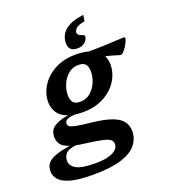

<svg xmlns="http://www.w3.org/2000/svg" viewBox="-243 -873 1083 1227"><g transform="rotate(-20 298.5 -259.0)"><path d="M179.5 232Q81.5 232 26.8 216.8Q-28 201.5 -50 175.5Q-72 149.5 -72 117.5Q-72 87.5 -56.5 66.8Q-41 46 -3.5 31.5Q34 17 100.5 7Q53.5 -8.5 39.5 -31Q25.5 -53.5 25.5 -80.5Q25.5 -125.5 60.5 -148.5Q95.5 -171.5 155.5 -180Q107.5 -197 86.8 -229.5Q66 -262 65.5 -300.5Q65.5 -359 98.2 -411.2Q131 -463.5 191.5 -496Q252 -528.5 335 -528.5Q384 -528.5 421 -518Q475.5 -518 524.8 -520Q574 -522 609.8 -524Q645.5 -526 659 -526Q669 -526 669 -518.5Q669 -510.5 662.2 -495.5Q655.5 -480.5 645.2 -464.8Q635 -449 624.5 -438Q614 -427 606 -427Q601 -427 576.8 -435Q552.5 -443 508 -453.5Q522 -427 522.5 -393.5Q522.5 -335 489.8 -283Q457 -231 396.5 -198.5Q336 -166 253.5 -166Q225 -166 200.5 -169.5Q158.5 -167.5 143.5 -158Q128.5 -148.5 128.5 -133Q128.5 -120.5 139.2 -112.5Q150 -104.5 184.2 -98.2Q218.5 -92 288.5 -84.5Q373 -75 420.5 -56.5Q468 -38 487.8 -10.2Q507.5 17.5 507.5 54.5Q507.5 106 475.2 146.2Q443 186.5 371 209.2Q299 232 179.5 232ZM261 -234.5Q301 -234.5 330 -259.5Q359 -284.5 374.5 -321.2Q390 -358 389.5 -393Q389.5 -428.5 374.8 -444.2Q360 -460 327.5 -460Q287 -460 258 -435Q229 -410 213.8 -373.2Q198.5 -336.5 198.5 -301.5Q199 -265.5 213.8 -249.8Q228.5 -234 261 -234.5ZM50.5 91.5Q50.5 126 87.2 147Q124 168 220 168Q296.5 168 336 147.2Q375.5 126.5 375.5 95Q375.5 77 362.8 65.2Q350 53.5 311.2 44.8Q272.5 36 194.5 26Q163 22.5 138 17Q86 23.5 68.2 43.2Q50.5 63 50.5 91.5ZM432.5 -619.5Q432.5 -599 413.5 -580Q394.5 -561 360 -561Q300.5 -561 300.5 -619Q300.5 -646 314.8 -673.2Q329 -700.5 365.2 -721Q401.5 -741.5 467 -750L461 -708.5Q415 -700.5 400.8 -686.2Q386.5 -672 386.5 -659Q386.5 -646 398 -639.2Q409.5 -632.5 421 -628.5Q432.5 -624.5 432.5 -619.5Z"/></g></svg>

Font: Newsreader Caption SemiBold
Style: Italic
Weight: 600
Italic angle: -17°
Designer: Hugues Gentile
Foundry: Production Type
Version: Version 1.001